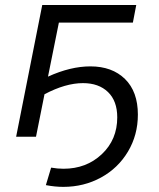

<svg xmlns="http://www.w3.org/2000/svg" viewBox="-20 -547 635 768"><path d="M124 0H44.5L149 -527H525L511.5 -456.5H215.5L172 -240.5Q262 -281.5 341.5 -281.5Q428.5 -281.5 480 -231Q531.5 -180.5 531.5 -88.5Q531.5 -7 491.8 59.5Q452 126 383.8 163.2Q315.5 200.5 233 200.5Q200 200.5 163.5 193.5L184.5 123.5Q210 128 234 128Q325.5 128 387.2 69.8Q449 11.5 449 -77.5Q449 -143 412 -178.8Q375 -214.5 312 -214.5Q242 -214.5 158 -170Z"/></svg>

Font: Argentum Sans Light
Style: Italic
Weight: 300
Italic angle: -11.3°
Designer: Julieta Ulanovsky (font), Owen Earl (portions from Jones font), Cristiano Sobral (main changes and remaster)
Foundry: Julieta Ulanovsky (font), Owen Earl (portions from Jones font), Cristiano Sobral (main changes and remaster)
Version: Version 3.127